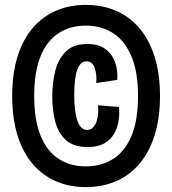

<svg xmlns="http://www.w3.org/2000/svg" viewBox="-20 -692 705 786"><path d="M331 74Q264 74 209 50Q154 26 114 -20.5Q74 -67 52 -137Q30 -207 30 -299Q30 -391 52 -461Q74 -531 114 -577.5Q154 -624 209 -648Q264 -672 331 -672Q398 -672 453.5 -648.5Q509 -625 549.5 -578Q590 -531 612.5 -461Q635 -391 635 -299Q635 -207 612.5 -137Q590 -67 549.5 -20Q509 27 453.5 50.5Q398 74 331 74ZM331 -11Q396 -11 444 -42Q492 -73 518.5 -136.5Q545 -200 545 -299Q545 -398 518 -461.5Q491 -525 443.5 -556Q396 -587 331 -587Q267 -587 219.5 -556Q172 -525 146 -461.5Q120 -398 120 -299Q120 -201 146 -137Q172 -73 219.5 -42Q267 -11 331 -11ZM339 -90Q282 -90 250.5 -118Q219 -146 206.5 -193Q194 -240 194 -296Q194 -356 207 -404.5Q220 -453 251 -482.5Q282 -512 337 -512Q383 -512 411 -491.5Q439 -471 451 -437.5Q463 -404 460 -365L374 -352Q377 -390 367 -415.5Q357 -441 334 -441Q321 -441 312 -432.5Q303 -424 296.5 -406.5Q290 -389 287 -364Q284 -339 284 -306Q284 -257 290 -224.5Q296 -192 307.5 -176Q319 -160 336 -160Q354 -160 364.5 -174Q375 -188 379.5 -211Q384 -234 381 -261L467 -254Q470 -226 465.5 -197Q461 -168 446.5 -143.5Q432 -119 406 -104.5Q380 -90 339 -90Z"/></svg>

Font: Bricolage Grotesque 48pt Condensed Medium
Style: Regular
Weight: 500
Width: 3
Designer: Mathieu Triay
Foundry: Atelier Triay
Version: Version 1.001;gftools[0.9.33.dev8+g029e19f]